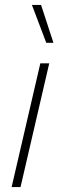

<svg xmlns="http://www.w3.org/2000/svg" viewBox="-20 -756 246 776"><path d="M179 -500 63 0H27L143 -500ZM146 -736 196 -583H167L109 -736Z"/></svg>

Font: Kantumruy Pro ExtraLight
Style: Italic
Weight: 250
Italic angle: -13°
Version: Version 1.002